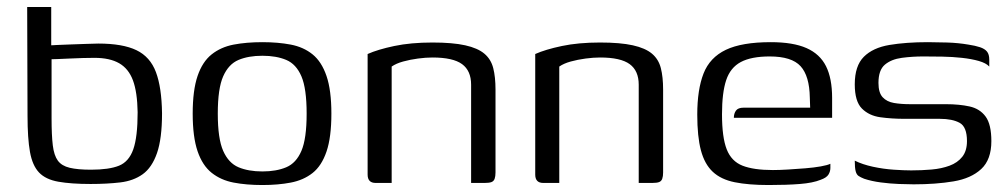

<svg xmlns="http://www.w3.org/2000/svg" viewBox="-20 -525 2892 551"><path d="M240 3Q184 3 147.5 -3.5Q111 -10 92 -30Q73 -50 66 -89Q59 -128 59 -193L58 -505H127V-395Q130 -395 146 -396Q162 -397 184 -397.5Q206 -398 227 -399Q248 -400 262 -400Q332 -400 371.5 -381Q411 -362 427.5 -318Q444 -274 445 -200Q445 -127 430.5 -85.5Q416 -44 389.5 -25Q363 -6 325 -1.5Q287 3 240 3ZM241 -38Q293 -38 321.5 -49.5Q350 -61 362.5 -96.5Q375 -132 375 -203Q374 -261 361.5 -294.5Q349 -328 322 -343.5Q295 -359 251 -359Q237 -359 218 -358.5Q199 -358 179.5 -357Q160 -356 145.5 -355.5Q131 -355 128 -355V-185Q128 -137 131.5 -108Q135 -79 146 -64Q157 -49 180 -43.5Q203 -38 241 -38Z M733 6Q687 6 650.5 -1Q614 -8 587.5 -29Q561 -50 547 -91Q533 -132 533 -199Q533 -266 547 -307Q561 -348 587.5 -369Q614 -390 650.5 -397Q687 -404 733 -404Q778 -404 814.5 -397Q851 -390 877 -369Q903 -348 917 -307Q931 -266 931 -199Q931 -131 917 -90Q903 -49 877 -28.5Q851 -8 814.5 -1Q778 6 733 6ZM733 -33Q773 -33 801.5 -45Q830 -57 845 -92Q860 -127 860 -199Q860 -271 845 -306Q830 -341 801.5 -353Q773 -365 733 -365Q693 -365 664.5 -353Q636 -341 620.5 -306Q605 -271 605 -199Q605 -127 620.5 -92Q636 -57 664.5 -45Q693 -33 733 -33Z M1058 0Q1035 0 1035 -24V-370Q1064 -383 1111.5 -393Q1159 -403 1221 -403Q1279 -403 1315 -395Q1351 -387 1370 -371Q1389 -355 1395.5 -329.5Q1402 -304 1402 -268V-30Q1402 -19 1399.5 -12Q1397 -5 1390.5 -2.5Q1384 0 1371 0H1332V-282Q1332 -322 1306 -341Q1280 -360 1221 -360Q1202 -360 1179.5 -357Q1157 -354 1137 -348.5Q1117 -343 1104 -334V0Z M1539 0Q1516 0 1516 -24V-370Q1545 -383 1592.5 -393Q1640 -403 1702 -403Q1760 -403 1796 -395Q1832 -387 1851 -371Q1870 -355 1876.5 -329.5Q1883 -304 1883 -268V-30Q1883 -19 1880.5 -12Q1878 -5 1871.5 -2.5Q1865 0 1852 0H1813V-282Q1813 -322 1787 -341Q1761 -360 1702 -360Q1683 -360 1660.5 -357Q1638 -354 1618 -348.5Q1598 -343 1585 -334V0Z M2186 6Q2128 6 2088.5 -2Q2049 -10 2025.5 -32Q2002 -54 1991.5 -93.5Q1981 -133 1981 -196Q1981 -268 1999 -314Q2017 -360 2063 -382Q2109 -404 2192 -404Q2256 -404 2294.5 -387Q2333 -370 2350.5 -335Q2368 -300 2368 -244V-187H2086Q2086 -199 2092 -207.5Q2098 -216 2114 -216H2305L2304 -245Q2303 -307 2277.5 -335Q2252 -363 2189 -363Q2136 -363 2106 -347Q2076 -331 2064 -295Q2052 -259 2052 -197Q2052 -131 2065.5 -96.5Q2079 -62 2111 -49.5Q2143 -37 2198 -37Q2217 -37 2241.5 -38.5Q2266 -40 2291 -42Q2316 -44 2335.5 -47.5Q2355 -51 2363 -55V-43Q2363 -33 2357.5 -24Q2352 -15 2335 -9Q2313 0 2275.5 3Q2238 6 2186 6Z M2602 4Q2585 4 2559.5 3Q2534 2 2507.5 -1.5Q2481 -5 2460 -12Q2450 -16 2444 -20Q2438 -24 2435.5 -34Q2433 -44 2433 -64Q2455 -53 2485 -46.5Q2515 -40 2545 -38Q2575 -36 2595 -36Q2625 -36 2653.5 -38.5Q2682 -41 2705 -49.5Q2728 -58 2741.5 -75Q2755 -92 2755 -120Q2755 -161 2734 -172.5Q2713 -184 2677 -184H2576Q2539 -184 2506.5 -188.5Q2474 -193 2453.5 -213.5Q2433 -234 2433 -283Q2433 -336 2459 -362Q2485 -388 2532.5 -396Q2580 -404 2643 -404Q2666 -404 2698 -403Q2730 -402 2759 -397Q2779 -394 2792.5 -389.5Q2806 -385 2812.5 -377Q2819 -369 2819 -354V-334Q2810 -344 2789 -350Q2768 -356 2740.5 -359Q2713 -362 2684 -362.5Q2655 -363 2630 -363Q2598 -363 2568 -359Q2538 -355 2519.5 -339.5Q2501 -324 2501 -287Q2501 -259 2513 -246Q2525 -233 2545.5 -229.5Q2566 -226 2592 -226H2695Q2733 -226 2762.5 -219.5Q2792 -213 2808.5 -190.5Q2825 -168 2825 -120Q2825 -67 2796 -40Q2767 -13 2716.5 -4.5Q2666 4 2602 4Z"/></svg>

Font: Genos Thin
Style: Regular
Weight: 400
Version: Version 1.010